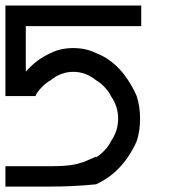

<svg xmlns="http://www.w3.org/2000/svg" viewBox="-20 -687 707 707"><path d="M333.3 -107.5Q348.3 -115.8 365.4 -133.8Q382.5 -151.7 388.3 -166.7Q415 -204.2 415 -250Q415 -295.8 388.3 -333.3Q382.5 -347.5 365.8 -365.4Q349.2 -383.3 333.3 -391.7Q295.8 -422.5 250 -422.5Q204.2 -422.5 166.7 -391.7Q150.8 -383.3 133.3 -365.4Q115.8 -347.5 110.8 -333.3H0V-666.7H500V-590.8H75V-423.3Q115.8 -469.2 166.7 -491.7Q204.2 -510 250 -510Q295.8 -510 333.3 -491.7Q429.2 -455 483.3 -333.3Q495.8 -295.8 495.8 -250Q495.8 -204.2 483.3 -166.7Q431.7 -52.5 333.3 -8.3Q251.7 0 166.7 0H0V-75H166.7Q190.8 -75 210.8 -76.2Q230.8 -77.5 242.5 -79.2Q254.2 -80.8 269.2 -85Q284.2 -89.2 289.6 -91.2Q295 -93.3 311.2 -100.4Q327.5 -107.5 333.3 -110Z"/></svg>

Font: 0xA000-Mono
Style: Mono
Weight: 400
Version: Version 0.1